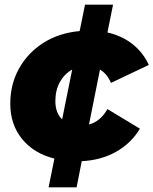

<svg xmlns="http://www.w3.org/2000/svg" viewBox="-20 -682 657 822"><path d="M188 120 213 -3Q125 -25 74.5 -87Q24 -149 24 -238Q24 -322 62 -389.5Q100 -457 166.5 -499Q233 -541 321 -549L344 -662H464L440 -543Q502 -529 547.5 -493Q593 -457 617 -404L455 -327Q439 -366 408 -384L361 -149Q410 -162 440 -215L579 -131Q542 -69 477.5 -32.5Q413 4 330 8L308 120ZM246 -171 289 -384Q256 -366 236.5 -331Q217 -296 217 -249Q217 -199 246 -171Z"/></svg>

Font: Montserrat ExtraBold
Style: Italic
Weight: 800
Italic angle: -11.3°
Designer: Julieta Ulanovsky
Foundry: Julieta Ulanovsky
Version: Version 9.000; ttfautohint (v1.8.4.7-5d5b)